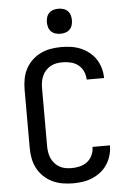

<svg xmlns="http://www.w3.org/2000/svg" viewBox="-62 -1000 725 1054"><g transform="rotate(-5 300.0 -473.0)"><path d="M298 8Q268 8 239 3Q210 -2 184 -14.5Q158 -27 136.5 -47.5Q115 -68 101.5 -93.5Q88 -119 82.5 -148Q77 -177 77 -206V-529Q77 -558 82.5 -587Q88 -616 101.5 -641.5Q115 -667 136.5 -687.5Q158 -708 184 -720.5Q210 -733 239 -738Q268 -743 298 -743Q325 -743 352 -739Q379 -735 404 -724.5Q429 -714 450.5 -697Q472 -680 487 -657Q502 -634 509.5 -607.5Q517 -581 517 -554V-553H421Q421 -576 411.5 -597.5Q402 -619 384 -633.5Q366 -648 343 -653.5Q320 -659 298 -659Q280 -659 263 -656Q246 -653 231 -644.5Q216 -636 204.5 -623.5Q193 -611 186 -595.5Q179 -580 176 -563Q173 -546 173 -529V-206Q173 -189 176 -172Q179 -155 186 -139.5Q193 -124 204.5 -111.5Q216 -99 231 -90.5Q246 -82 263 -79Q280 -76 298 -76Q320 -76 343 -81.5Q366 -87 384 -101.5Q402 -116 411.5 -137.5Q421 -159 421 -182H517V-181Q517 -154 509.5 -127.5Q502 -101 487 -78Q472 -55 450.5 -38Q429 -21 404 -10.5Q379 0 352 4Q325 8 298 8ZM300 -816Q286 -816 272.5 -820Q259 -824 249 -834Q239 -844 235 -857.5Q231 -871 231 -885Q231 -899 235 -912.5Q239 -926 249 -936Q259 -946 272.5 -950Q286 -954 300 -954Q314 -954 327.5 -950Q341 -946 351 -936Q361 -926 365 -912.5Q369 -899 369 -885Q369 -871 365 -857.5Q361 -844 351 -834Q341 -824 327.5 -820Q314 -816 300 -816Z"/></g></svg>

Font: Iosevka Fixed Medium Extended
Style: Regular
Weight: 500
Width: 7
Monospace: yes
Designer: Belleve Invis
Foundry: Belleve Invis
Version: Version 24.1.1; ttfautohint (v1.8.4)